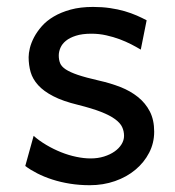

<svg xmlns="http://www.w3.org/2000/svg" viewBox="-20 -528 511 560"><path d="M390.6 -383.3Q378.4 -390.6 362.8 -398.7Q347.2 -406.7 328.9 -413.6Q310.5 -420.4 289.8 -425Q269 -429.7 246.6 -429.7Q219.7 -429.7 201.4 -423.8Q183.1 -418 172.1 -408.9Q161.1 -399.9 156.2 -388.4Q151.4 -377 151.4 -366.2Q151.4 -353.5 155.3 -343.8Q159.2 -334 171.6 -325.7Q184.1 -317.4 207 -309.6Q230 -301.8 268.6 -293Q301.8 -285.6 331.1 -274.2Q360.4 -262.7 382.3 -245.1Q404.3 -227.5 417 -202.9Q429.7 -178.2 429.7 -144Q429.7 -110.8 415 -82.5Q400.4 -54.2 375 -33Q349.6 -11.7 315.4 0.2Q281.2 12.2 241.7 12.2Q211.9 12.2 184.3 7.8Q156.7 3.4 132.6 -4.4Q108.4 -12.2 88.4 -22.5Q68.4 -32.7 53.7 -43.9L78.1 -131.8Q94.7 -117.2 115.5 -105Q136.2 -92.8 158.2 -84Q180.2 -75.2 202.4 -70.6Q224.6 -65.9 244.1 -65.9Q265.6 -65.9 283.4 -71.5Q301.3 -77.1 314.2 -86.2Q327.1 -95.2 334.5 -107.2Q341.8 -119.1 341.8 -131.8Q341.8 -145.5 336.2 -157.5Q330.6 -169.4 315.7 -180.4Q300.8 -191.4 274.7 -201.7Q248.5 -211.9 207.5 -222.2Q163.1 -232.9 135 -247.6Q106.9 -262.2 91.1 -279.8Q75.2 -297.4 69.3 -317.9Q63.5 -338.4 63.5 -361.3Q63.5 -372.6 67.1 -387.7Q70.8 -402.8 79.3 -419.2Q87.9 -435.5 101.8 -451.4Q115.7 -467.3 136.7 -479.7Q157.7 -492.2 186 -500Q214.4 -507.8 251.5 -507.8Q277.8 -507.8 301 -504.4Q324.2 -501 343.5 -495.4Q362.8 -489.7 378.9 -482.7Q395 -475.6 407.7 -468.8Z"/></svg>

Font: Andika
Style: Regular
Weight: 400
Designer: Victor Gaultney, Annie Olsen, Julie Remington, Don Collingsworth, Eric Hays
Foundry: SIL International
Version: Version 1.001